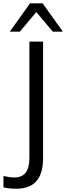

<svg xmlns="http://www.w3.org/2000/svg" viewBox="-20 -957 401 1163"><path d="M79 186C191 186 241 121 241 0V-705H158V-1C158 82 127 118 66 118C48 118 26 115 1 109V178C29 185 57 186 79 186ZM39 -765H100L200 -884L300 -765H361L238 -937H162Z"/></svg>

Font: Poppy and Pepper
Style: Regular
Weight: 400
Designer: Thy Ha
Foundry: Thy Ha
Version: Version 0.001;Glyphs 3.2 (3227)